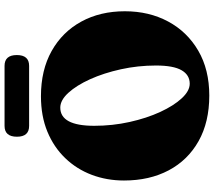

<svg xmlns="http://www.w3.org/2000/svg" viewBox="-68 -852 940 844"><g transform="rotate(-90 402.0 -430.0)"><path d="M401 -720Q516 -720 599.8 -673Q683.5 -626 729 -542.8Q774.5 -459.5 774.5 -351Q774.5 -245 729.5 -161Q684.5 -77 601.2 -28.5Q518 20 404 20Q287.5 20 203.8 -27Q120 -74 75.2 -158.5Q30.5 -243 30.5 -355Q30.5 -430.5 55.5 -496.8Q80.5 -563 128.8 -613.2Q177 -663.5 245.5 -691.8Q314 -720 401 -720ZM536 -214.5Q536 -293.5 519.5 -368.5Q503 -443.5 475.8 -503.8Q448.5 -564 416 -599.5Q383.5 -635 351 -635Q271 -635 271 -486Q271 -405.5 287.8 -330.2Q304.5 -255 332 -195.5Q359.5 -136 392 -101Q424.5 -66 456 -66Q494.5 -66 515.2 -101.8Q536 -137.5 536 -214.5ZM223 -825.5Q223 -880 270.5 -880H534.5Q582 -880 582 -826Q582 -772 534.5 -772H270.5Q223 -772 223 -825.5Z"/></g></svg>

Font: Fraunces 9pt Soft Black
Style: Regular
Weight: 900
Version: Version 1.000;[b76b70a41]